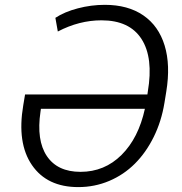

<svg xmlns="http://www.w3.org/2000/svg" viewBox="-20 -757 747 787"><path d="M300.8 9.9Q172.9 9.9 111 -80.3Q49 -170.5 75.3 -325.3L82.7 -369.7H584.2L585.9 -381.7Q609.4 -520.2 560.2 -596.9Q511 -673.7 396 -673.7Q304.7 -673.7 217 -627.8L207 -683.9Q244.3 -708.5 299 -722.8Q353.7 -737.2 409.8 -737.2Q504.3 -737.2 567.3 -694.1Q630.3 -650.9 654.8 -570.5Q679.3 -490.1 661.6 -381.7L654.1 -335.6Q641.7 -259.6 610.1 -195.7Q578.5 -131.7 533 -86.3Q487.6 -40.8 427.7 -15.4Q367.9 9.9 300.8 9.9ZM573.9 -311.1H147.7L146 -299.4Q128.6 -181.8 172.1 -117.2Q215.6 -52.6 310 -52.6Q408.4 -52.6 478.2 -122Q547.9 -191.4 573.9 -311.1Z"/></svg>

Font: Karasuma Gothic
Style: Light Italic
Weight: 300
Italic angle: 9.39998°
Designer: Rasmus Andersson / Ryoko Nishizuka
Foundry: rsms
Version: Version 1.00